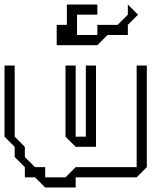

<svg xmlns="http://www.w3.org/2000/svg" viewBox="-20 -785 714 850"><path d="M270 -180V-495H315V-180H360V-495H405V-135H315ZM90 0V-45L45 -90V-135L0 -180V-495H45V-180L90 -135V-90L135 -45H180V0H270L315 -45H585V-495H630V-45L585 0H315V45H180L135 0ZM231 -585V-675H276V-765H411V-720H321V-630H411V-675H501L546 -720V-765L591 -720L546 -675V-630H456L411 -585Z"/></svg>

Font: Rubik Iso
Style: Regular
Weight: 400
Designer: Hubert and Fischer, NaN
Foundry: Hubert and Fischer, NaN
Version: Version 2.200